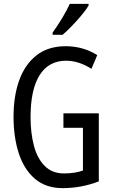

<svg xmlns="http://www.w3.org/2000/svg" viewBox="-20 -963 585 993"><path d="M308 -377H491V-25Q401 10 304 10Q217 10 160.5 -38.5Q104 -87 77 -170.5Q50 -254 50 -359Q50 -466 79.5 -548Q109 -630 169 -677Q229 -724 320 -724Q409 -724 483 -678L453 -607Q387 -649 322 -649Q232 -649 185 -574.5Q138 -500 138 -357Q138 -275 155.5 -209Q173 -143 211.5 -104.5Q250 -66 311 -66Q367 -66 409 -81V-302H308ZM438 -934Q426 -913 402 -884.5Q378 -856 351.5 -828.5Q325 -801 304 -783H252V-794Q310 -876 341 -943H438Z"/></svg>

Font: Noto Sans ExtraCondensed
Style: Regular
Weight: 400
Width: 2
Designer: Monotype Design Team
Foundry: Monotype Imaging Inc.
Version: Version 2.013; ttfautohint (v1.8.4.7-5d5b)